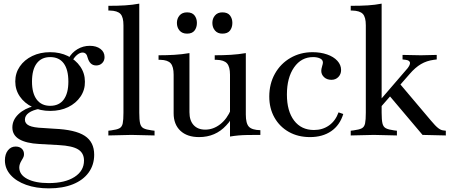

<svg xmlns="http://www.w3.org/2000/svg" viewBox="-20 -742 2473 1056"><path d="M249 294Q178 294 123.5 274.5Q69 255 38 220Q7 185 7 140Q7 106 23.5 85Q40 64 66 64Q87 64 99.5 75.5Q112 87 112 106Q112 114 109.5 120.5Q107 127 99 140Q86 161 86 179Q86 219 130 242Q174 265 248 265Q337 265 389.5 231.5Q442 198 442 141Q442 100 410 80Q378 60 304 56L196 50Q123 46 85.5 23.5Q48 1 48 -41Q48 -82 81.5 -114Q115 -146 169 -159L200 -144Q160 -137 138.5 -121.5Q117 -106 117 -84Q117 -62 140.5 -51Q164 -40 218 -38L278 -34Q394 -29 446 5Q498 39 498 109Q498 165 467.5 207Q437 249 381 271.5Q325 294 249 294ZM256 -132Q201 -132 157.5 -153.5Q114 -175 89 -211.5Q64 -248 64 -294Q64 -340 89 -376.5Q114 -413 157.5 -434Q201 -455 256 -455Q310 -455 353 -434Q396 -413 421.5 -376Q447 -339 447 -293Q448 -248 423 -211Q398 -174 355 -153Q312 -132 256 -132ZM256 -160Q305 -160 330.5 -194.5Q356 -229 356 -293Q356 -359 330.5 -393.5Q305 -428 256 -428Q208 -428 182 -393.5Q156 -359 156 -293Q156 -229 182 -194.5Q208 -160 256 -160ZM509 -382Q491 -382 479.5 -393Q468 -404 462 -425Q459 -439 452 -446Q445 -453 434 -453Q420 -453 405 -441Q390 -429 379 -409L357 -421Q375 -453 406 -471.5Q437 -490 474 -490Q510 -490 532.5 -473Q555 -456 555 -428Q555 -408 542 -395Q529 -382 509 -382Z M576 3V-23L592 -25Q623 -29 637 -36.5Q651 -44 655 -63.5Q659 -83 659 -122V-603Q659 -648 642.5 -665.5Q626 -683 584 -684H576V-710Q629 -710 668.5 -712.5Q708 -715 746 -722V-122Q746 -83 750.5 -63.5Q755 -44 769.5 -36.5Q784 -29 814 -25L830 -23V3L703 0Z M1075 12Q1009 12 972 -23Q935 -58 935 -119V-331Q935 -375 919 -393.5Q903 -412 862 -413H852V-438Q898 -438 939.5 -440.5Q981 -443 1022 -450V-125Q1022 -79 1045 -54Q1068 -29 1109 -29Q1153 -29 1191 -58.5Q1229 -88 1251 -141L1275 -137Q1265 -110 1252.5 -89Q1240 -68 1224 -52Q1165 12 1075 12ZM1245 9V-331Q1245 -375 1228.5 -393.5Q1212 -412 1171 -413H1161V-438Q1208 -438 1249.5 -440.5Q1291 -443 1332 -450V-112Q1332 -63 1349 -45Q1366 -27 1412 -26V0Q1369 0 1341 0.5Q1313 1 1291 3Q1269 5 1245 9ZM1009 -557Q982 -557 967.5 -574Q953 -591 953 -616Q953 -640 967.5 -657Q982 -674 1009 -674Q1037 -674 1050 -657Q1063 -640 1063 -616Q1063 -591 1050 -574Q1037 -557 1009 -557ZM1203 -557Q1177 -557 1162.5 -574Q1148 -591 1148 -616Q1148 -640 1162.5 -657Q1177 -674 1203 -674Q1232 -674 1245 -657Q1258 -640 1258 -616Q1258 -591 1245 -574Q1232 -557 1203 -557Z M1685 12Q1619 12 1568.5 -16.5Q1518 -45 1489.5 -95.5Q1461 -146 1461 -211Q1461 -281 1492 -336.5Q1523 -392 1577.5 -423.5Q1632 -455 1699 -455Q1743 -455 1779 -442.5Q1815 -430 1835.5 -407.5Q1856 -385 1856 -357Q1856 -334 1841 -318.5Q1826 -303 1803 -303Q1778 -303 1762.5 -317.5Q1747 -332 1747 -352Q1747 -357 1748 -363Q1749 -369 1752 -379Q1754 -386 1755 -390Q1756 -394 1756 -398Q1756 -413 1740.5 -420.5Q1725 -428 1702 -428Q1637 -428 1597.5 -371.5Q1558 -315 1558 -222Q1558 -131 1597.5 -79Q1637 -27 1707 -27Q1754 -27 1789.5 -52Q1825 -77 1842 -124L1868 -115Q1849 -53 1801.5 -20.5Q1754 12 1685 12Z M1909 3V-23L1925 -25Q1956 -29 1970 -36.5Q1984 -44 1988 -63.5Q1992 -83 1992 -122V-603Q1992 -648 1975.5 -665.5Q1959 -683 1917 -684H1909V-710Q1965 -710 2004 -712.5Q2043 -715 2079 -722V-122Q2079 -83 2083.5 -63.5Q2088 -44 2102.5 -36.5Q2117 -29 2147 -25L2163 -23V3L2036 0ZM2432 3 2304 0 2113 -226 2170 -292 2350 -79Q2375 -49 2390 -37.5Q2405 -26 2417 -25L2432 -23ZM2067 -145V-187L2222 -367Q2235 -384 2235 -395Q2235 -410 2211 -413L2194 -415V-440L2295 -438L2382 -440V-415L2366 -413Q2327 -408 2295.5 -389.5Q2264 -371 2233 -335Z"/></svg>

Font: Baskervville Medium
Style: Regular
Weight: 500
Version: Version 1.100